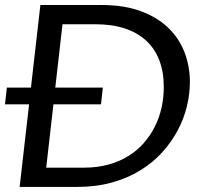

<svg xmlns="http://www.w3.org/2000/svg" viewBox="-25 -735 851 755"><path d="M96.7 -390.6 133.8 -715.3H375.5Q462.4 -715.3 527.6 -691.4Q592.8 -667.5 635.7 -626.5Q678.7 -585.4 700.2 -530.3Q721.7 -475.1 721.7 -412.1Q721.7 -365.2 709.7 -316.2Q697.8 -267.1 673.3 -221.4Q648.9 -175.8 612.3 -135.5Q575.7 -95.2 526.4 -64.9Q477.1 -34.7 415 -17.3Q353 0 278.3 0H52.2L89.4 -324.7H-5.4L2 -390.6ZM192.4 -390.6H379.4L372.1 -324.7H185.1L156.7 -75.7H304.7Q356.9 -75.7 400.6 -87.6Q444.3 -99.6 479.2 -121.1Q514.2 -142.6 540.3 -172.4Q566.4 -202.1 584 -237.3Q601.6 -272.5 610.4 -312Q619.1 -351.6 619.1 -393.1Q619.1 -451.7 601.6 -497.6Q584 -543.5 550 -575Q516.1 -606.4 466.1 -623Q416 -639.6 351.1 -639.6H220.7Z"/></svg>

Font: Proza Libre
Style: Italic
Weight: 400
Designer: Jasper de Waard
Foundry: Jasper de Waard
Version: Version 1.000; ttfautohint (v1.4.1.8-43bc)